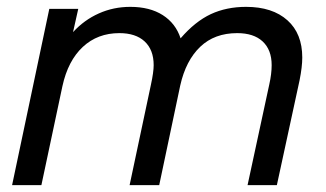

<svg xmlns="http://www.w3.org/2000/svg" viewBox="-20 -537 947 557"><path d="M123 -511.2H207L191.9 -443.8Q224.1 -479 266.6 -498Q309.1 -517.1 357.9 -517.1Q414.6 -517.1 452.1 -493.2Q489.7 -469.2 503.9 -425.8Q545.9 -474.6 591.8 -496.1Q637.2 -517.1 693.8 -517.1Q770.5 -517.1 814 -478Q856.9 -439.5 856.9 -370.1Q856.9 -343.3 849.1 -304.2L783.2 0H698.2L761.2 -292Q768.1 -322.8 768.1 -348.1Q768.1 -392.6 741.7 -417Q715.8 -440.9 668 -440.9Q602.5 -440.9 561 -401.4Q519 -361.3 502.9 -289.1L441.9 0H356L418 -292Q425.8 -328.1 425.8 -348.1Q425.8 -392.6 399.4 -417Q373.5 -440.9 326.2 -440.9Q263.2 -440.9 220.2 -400.9Q177.2 -360.8 161.1 -287.1L100.1 0H15.1Z"/></svg>

Font: D-DIN Exp
Style: DINExp-Italic
Weight: 400
Width: 7
Italic angle: -12°
Designer: Charles Nix
Foundry: Datto Inc.
Version: Version 1.00